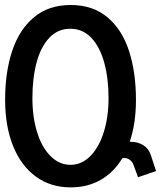

<svg xmlns="http://www.w3.org/2000/svg" viewBox="-20 -754 660 788"><path d="M1 -345Q1 -457.5 30 -545Q59 -632.5 119.2 -683Q179.5 -733.5 270 -733.5Q361 -733.5 421 -683Q481 -632.5 509.5 -545Q538 -457.5 538 -344Q538 -247.5 512.5 -172H518Q546 -172 568.2 -158Q590.5 -144 599 -117.5L620.5 -52L546.5 -26.5L528.5 -76Q523.5 -90 513 -97.8Q502.5 -105.5 490 -105.5Q487 -105.5 482 -104.5Q447 -46.5 393.2 -15.8Q339.5 15 270 15Q187.5 15 126.8 -29.5Q66 -74 33.5 -155.2Q1 -236.5 1 -345ZM425.5 -350.5Q425.5 -432.5 407.8 -497Q390 -561.5 354.8 -598.8Q319.5 -636 268 -636Q217 -636 182 -598.5Q147 -561 130 -496.8Q113 -432.5 113 -351.5Q113 -273 132.5 -210.8Q152 -148.5 187.8 -113Q223.5 -77.5 269.5 -77.5Q315 -77.5 350.8 -113.5Q386.5 -149.5 406 -212Q425.5 -274.5 425.5 -350.5Z"/></svg>

Font: JuliaMono Medium
Style: Regular
Weight: 500
Monospace: yes
Designer: cormullion
Foundry: corm
Version: Version 0.054; ttfautohint (v1.8.4)